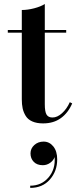

<svg xmlns="http://www.w3.org/2000/svg" viewBox="-20 -610 392 960"><path d="M341 -93Q321 -46 284.5 -19.5Q248 7 195.5 7Q163.5 7 141.5 -2.8Q119.5 -12.5 108.5 -30.5Q97.5 -48.5 93.2 -68.2Q89 -88 89 -113.5V-446.5H19V-460H89V-560Q118 -560 150.8 -568.5Q183.5 -577 204 -590V-460H311V-446.5H204V-88.5Q204 -51.5 212.8 -37Q221.5 -22.5 242.5 -22.5Q266.5 -22.5 290.2 -44Q314 -65.5 329 -99ZM132.5 157Q132.5 132.5 151.5 115.2Q170.5 98 198 98Q227 98 246.5 122Q266 146 266 187Q266 246 229.2 287.8Q192.5 329.5 131 329.5V318.5Q187.5 318.5 222.8 277Q258 235.5 253 175.5Q247.5 192 231 204Q214.5 216 194 216Q165 216 148.8 199.2Q132.5 182.5 132.5 157Z"/></svg>

Font: Bodoni* 16pt Medium
Style: Regular
Weight: 500
Version: Version 2.3